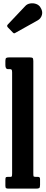

<svg xmlns="http://www.w3.org/2000/svg" viewBox="-20 -1121 271 1141"><path d="M40 -710H27Q12 -710 12 -734.5V-760Q12 -774 17.8 -777Q23.5 -780 37 -780H153Q168.5 -780 173.2 -777Q178 -774 178 -758V-93Q178 -78.5 179.2 -74.2Q180.5 -70 191.5 -70H203.5Q211.5 -70 214.8 -67.2Q218 -64.5 218 -56V-22Q218 -6.5 212.8 -3.2Q207.5 0 192.5 0H32Q20.5 0 16.2 -2.8Q12 -5.5 12 -17.5V-51.5Q12 -61.5 14 -65.8Q16 -70 26.5 -70H43.5Q48 -70 50 -73Q52 -76 52 -91V-690.5Q52 -703.5 49 -706.8Q46 -710 40 -710ZM55.5 -928.5 26.5 -958.5Q18.5 -967.5 26.5 -975.5L130.5 -1085.5Q141 -1097 158.2 -1100.2Q175.5 -1103.5 192.5 -1098.2Q209.5 -1093 219 -1079Q235.5 -1054.5 229.2 -1032.5Q223 -1010.5 204 -1000L73.5 -927Q67.5 -923 64 -923Q60.5 -923 55.5 -928.5Z"/></svg>

Font: Besley* Condensed Semi
Style: Regular
Weight: 600
Width: 3
Designer: Owen Earl
Foundry: indestructible type*
Version: Version 3.000; ttfautohint (v1.8.3)